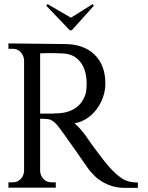

<svg xmlns="http://www.w3.org/2000/svg" viewBox="-20 -911 717 933"><path d="M329 -764H319L205 -883L211 -891L325 -825L430 -891L436 -883ZM293 -697Q386 -697 439 -646Q492 -595 492 -505Q492 -471 480.5 -438.5Q469 -406 449 -379.5Q429 -353 401.5 -335Q374 -317 342 -312Q356 -301 369.5 -285Q383 -269 394 -255Q417 -221 440 -190Q459 -164 480 -137Q501 -110 515 -95Q544 -63 573.5 -43.5Q603 -24 650 -24V2H588Q553 2 525.5 -6.5Q498 -15 476.5 -28Q455 -41 439.5 -56.5Q424 -72 412 -87Q410 -90 403 -99.5Q396 -109 386.5 -123Q377 -137 365.5 -153.5Q354 -170 342 -187Q320 -217 303 -242Q286 -267 283 -270Q274 -282 265.5 -293.5Q257 -305 247.5 -314Q238 -323 226.5 -328.5Q215 -334 175 -334V-78Q177 -56 192 -40.5Q207 -25 230 -25H251V1H21V-25H42Q65 -25 80 -40.5Q95 -56 97 -78V-620Q95 -642 80 -658Q65 -674 42 -674H21V-700ZM175 -359H231Q240 -359 251 -360Q269 -360 290 -363.5Q311 -367 331.5 -377Q352 -387 369 -405.5Q386 -424 396 -455Q401 -473 401 -502V-511Q399 -574 369.5 -611Q340 -648 289 -651Q272 -652 255.5 -652.5Q239 -653 224 -653Q210 -653 199 -652.5Q188 -652 180 -652H175Z"/></svg>

Font: Constantine
Style: Regular
Weight: 400
Designer: Dukom Design
Version: Version 1.001;PS 001.001;hotconv 1.0.56;makeotf.lib2.0.21325